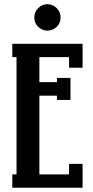

<svg xmlns="http://www.w3.org/2000/svg" viewBox="-20 -887 441 907"><path d="M247.6 -760Q229 -742.2 204.1 -742.2Q179.2 -742.2 160.6 -760Q142.1 -777.8 142.1 -804.2Q142.1 -830.6 160.6 -848.9Q179.2 -867.2 204.1 -867.2Q229 -867.2 247.6 -848.9Q266.1 -830.6 266.1 -804.2Q266.1 -777.8 247.6 -760ZM38.1 -680.2H370.1V-566.9H306.2V-617.2H166V-499H249V-519H313V-415H249V-435.1H166V-63H306.2V-112.8H370.1V0H38.1V-63H58.1V-617.2H38.1Z"/></svg>

Font: Margherita Bold
Style: Regular
Weight: 700
Designer: James Puckett
Foundry: Dunwich Type Founders
Version: Version 1.008;hotconv 1.0.109;makeotfexe 2.5.65596